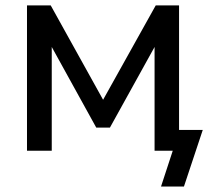

<svg xmlns="http://www.w3.org/2000/svg" viewBox="-20 -559 789 712"><path d="M171.9 0V-384.8L336.9 -85.9H387.7L553.2 -384.8V0H620.6L577.1 132.8H662.1L731.9 -77.1H644V-539.1H557.6L362.3 -189L168 -539.1H80.1V0Z"/></svg>

Font: Winston
Style: Regular
Weight: 400
Designer: Vernon Adams, Kim Jin-seong, David Berlow, Cristiano Sobral
Foundry: The Winston Project Authors
Version: Version 3.004